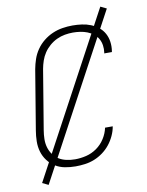

<svg xmlns="http://www.w3.org/2000/svg" viewBox="-97 -885 793 1035"><g transform="rotate(-10 300.0 -368.0)"><path d="M245 8Q215 8 186.5 2.5Q158 -3 134.5 -17.5Q111 -32 94 -54.5Q77 -77 69 -104Q61 -131 61.5 -161Q62 -191 67 -220L121 -546Q126 -573 135 -599.5Q144 -626 160.5 -650Q177 -674 200 -692.5Q223 -711 249.5 -722.5Q276 -734 304 -738.5Q332 -743 359 -743Q385 -743 410.5 -739.5Q436 -736 458.5 -727Q481 -718 500 -703Q519 -688 530.5 -667Q542 -646 545.5 -621Q549 -596 545 -570L544 -565H502L503 -569Q506 -589 503 -609Q500 -629 490.5 -645.5Q481 -662 466 -673.5Q451 -685 433 -692Q415 -699 395 -702Q375 -705 355 -705Q333 -705 310.5 -701Q288 -697 266.5 -687Q245 -677 226.5 -661Q208 -645 195 -625.5Q182 -606 174.5 -584Q167 -562 163 -540L109 -214Q105 -190 104.5 -166.5Q104 -143 110 -121.5Q116 -100 129 -81.5Q142 -63 160.5 -51.5Q179 -40 202 -35Q225 -30 249 -30Q279 -30 310 -37.5Q341 -45 368 -64Q395 -83 413 -111.5Q431 -140 437 -170H479Q475 -145 463.5 -120Q452 -95 435 -73.5Q418 -52 395.5 -35.5Q373 -19 348 -9Q323 1 296.5 4.5Q270 8 245 8ZM84 81 51 65 525 -817 558 -801Z"/></g></svg>

Font: Iosevka XLt Ex Obl
Style: Regular
Weight: 200
Width: 7
Italic angle: -9°
Monospace: yes
Designer: Belleve Invis
Foundry: Belleve Invis
Version: Version 32.5.0; ttfautohint (v1.8.4)